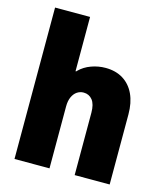

<svg xmlns="http://www.w3.org/2000/svg" viewBox="-112 -836 786 921"><g transform="rotate(15 281.0 -376.0)"><path d="M46.9 0V-752H220.7V-482.4H251L195.3 -423.8Q202.1 -460.9 226.8 -485.6Q251.5 -510.3 285.9 -522.7Q320.3 -535.2 356.4 -535.2Q407.2 -535.2 443.8 -512.5Q480.5 -489.7 500 -447.8Q519.5 -405.8 519.5 -347.7V0H345.7V-309.6Q345.7 -352.1 329.1 -372.8Q312.5 -393.6 285.2 -393.6Q267.6 -393.6 252.9 -383.8Q238.3 -374 229.5 -354.7Q220.7 -335.4 220.7 -307.6V0Z"/></g></svg>

Font: Reddit Mono Black
Style: Regular
Weight: 900
Monospace: yes
Designer: Stephen Hutchings
Foundry: Reddit
Version: Version 1.014